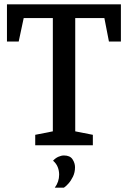

<svg xmlns="http://www.w3.org/2000/svg" viewBox="-20 -668 587 883"><path d="M142 0V-48L223 -64V-585H89L66 -477H12V-648H536V-477H481L460 -585H326V-64L407 -48V0ZM232 195Q252 168 252 135Q252 117 245.5 100.5Q239 84 224 71Q235 59 248.5 53Q262 47 274 47Q302 47 313.5 64.5Q325 82 325 101Q325 125 315.5 144.5Q306 164 294 177Q282 190 274 195Z"/></svg>

Font: Faustina Medium
Style: Regular
Weight: 500
Designer: Alfonso Garcia
Foundry: http://www.omnibus-type.com
Version: Version 1.200